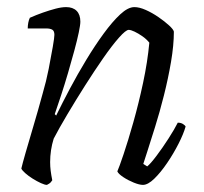

<svg xmlns="http://www.w3.org/2000/svg" viewBox="-20 -520 575 540"><path d="M112 0Q106 0 95 -5Q84 -10 72 -17.5Q60 -25 51 -33Q42 -41 40 -46Q43 -59 52 -90.5Q61 -122 74 -165.5Q87 -209 100 -257Q110 -291 117 -326.5Q124 -362 128.5 -388.5Q133 -415 133 -422Q133 -433 127 -436.5Q121 -440 110 -440H58Q58 -448 59.5 -456Q61 -464 64 -470Q82 -478 100.5 -484.5Q119 -491 136 -495.5Q153 -500 166 -500Q185 -500 195.5 -489.5Q206 -479 206 -459Q206 -450 201.5 -428.5Q197 -407 189 -377.5Q181 -348 171.5 -315.5Q162 -283 152 -252.5Q142 -222 134 -199L138 -195Q155 -230 176.5 -270.5Q198 -311 222.5 -351.5Q247 -392 271.5 -425.5Q296 -459 318 -479.5Q340 -500 358 -500Q372 -500 390 -492Q408 -484 425.5 -472Q443 -460 455.5 -448.5Q468 -437 469 -431Q469 -393 461 -346Q453 -299 441 -251.5Q429 -204 416 -162.5Q403 -121 394 -93Q385 -65 383 -59L394 -52Q403 -59 420 -81.5Q437 -104 454 -130.5Q471 -157 480 -175Q489 -175 495 -171Q501 -167 502 -164Q496 -143 482 -115.5Q468 -88 450 -61.5Q432 -35 414 -17.5Q396 0 382 0Q372 0 356 -6.5Q340 -13 326.5 -22Q313 -31 310 -38Q315 -49 327.5 -86Q340 -123 355 -176Q370 -229 382.5 -287.5Q395 -346 400 -400Q392 -410 380.5 -418Q369 -426 358.5 -431Q348 -436 342 -436Q334 -436 314.5 -414Q295 -392 270 -356Q245 -320 219 -279Q193 -238 169.5 -198.5Q146 -159 131 -130Q126 -114 123.5 -97.5Q121 -81 121 -64Q121 -52 122.5 -40Q124 -28 127 -13Q125 -10 122.5 -7Q120 -4 112 0Z"/></svg>

Font: Texturina 12pt Thin
Style: Italic
Weight: 250
Italic angle: -11°
Designer: Guillermo Torres Carreño
Foundry: Omnibus-Type
Version: Version 1.002